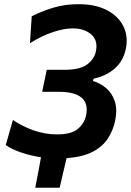

<svg xmlns="http://www.w3.org/2000/svg" viewBox="-20 -747 627 920"><path d="M149 152.5Q156 116 163 79.5Q170 43 176.5 6.5Q123.5 -1.5 78.8 -17.2Q34 -33 7.5 -52L42 -172Q88.5 -140.5 142.5 -121.8Q196.5 -103 254 -103Q322 -103 353.2 -129.5Q384.5 -156 392.5 -194Q404 -252 370.2 -279.5Q336.5 -307 263.5 -307H182L204 -412.5H288Q363 -412.5 397 -437.8Q431 -463 439 -499Q451 -552 417.8 -581.5Q384.5 -611 327.5 -611Q287 -611 233.5 -593.2Q180 -575.5 123.5 -540L132 -669Q178 -692.5 234.2 -709.8Q290.5 -727 356 -727Q437.5 -727 492.8 -698Q548 -669 571.8 -619.8Q595.5 -570.5 582.5 -511Q570 -453.5 529 -418Q488 -382.5 428.5 -370L425.5 -359Q459.5 -349 488 -325.2Q516.5 -301.5 529.8 -262.2Q543 -223 531.5 -167Q521.5 -121.5 496.8 -83.2Q472 -45 424.5 -20Q377 5 299 11Q290.5 46.5 282.2 82Q274 117.5 266 152.5Z"/></svg>

Font: Commissioner SemiBold
Style: Italic
Weight: 600
Italic angle: -12°
Designer: Kostas Bartsokas
Foundry: Kostas Bartsokas
Version: Version 1.000; ttfautohint (v1.8.3)